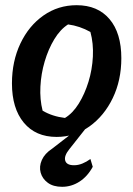

<svg xmlns="http://www.w3.org/2000/svg" viewBox="-20 -516 513 739"><path d="M198 11Q117 11 71.5 -44Q26 -99 26 -195Q26 -280 58.5 -348.5Q91 -417 147.5 -456.5Q204 -496 275 -496Q356 -496 401.5 -442.5Q447 -389 447 -292Q447 -207 414 -138.5Q381 -70 324.5 -29.5Q268 11 198 11ZM230 -62Q260 -80 283 -117Q306 -154 320.5 -201Q335 -248 337.5 -298.5Q340 -349 328 -393Q287 -416 242 -422Q212 -403 189 -365Q166 -327 152 -279.5Q138 -232 135.5 -182.5Q133 -133 144 -90Q181 -68 230 -62ZM219 203Q185 203 164 187.5Q143 172 136.5 148.5Q130 125 141 100Q152 75 181 56L283 -23H311L247 58Q226 84 231 102Q236 120 265 120Q281 120 297 113.5Q313 107 328 96L337 126Q317 163 286 183Q255 203 219 203Z"/></svg>

Font: Piazzolla SemiBold
Style: Italic
Weight: 600
Italic angle: -11.3°
Designer: Juan Pablo del Peral
Foundry: Huerta Tipografica
Version: Version 1.330